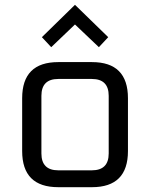

<svg xmlns="http://www.w3.org/2000/svg" viewBox="-20 -778 624 798"><path d="M72.1 -150.2V-369.7Q72.1 -519.9 222.3 -519.9H362.3Q511.8 -519.9 511.8 -369.7V-150.2Q511.8 0 362.3 0H222.3Q72.1 0 72.1 -150.2ZM152.1 -140.2Q152.1 -70.1 222.2 -70.1H361.7Q431.8 -70.1 431.8 -140.2V-379.7Q431.8 -449.8 361.7 -449.8H222.2Q152.1 -449.8 152.1 -379.7ZM154.1 -623.5 291.6 -758 429.8 -623.5 391 -581.9 291.6 -676.3 192.9 -581.9Z"/></svg>

Font: Oxanium ExtraLight
Style: Regular
Weight: 200
Designer: Severin Meyer
Version: Version 2.000